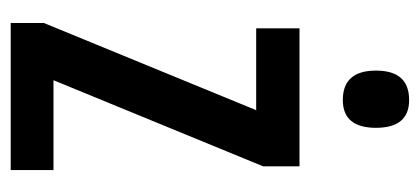

<svg xmlns="http://www.w3.org/2000/svg" viewBox="-233 -552 785 359"><g transform="rotate(90 159.5 -372.5)"><path d="M298 0H23V-62L186 -459H33V-540H291V-472L130 -80H298ZM167 -745Q219 -745 219 -683Q219 -621 167 -621Q112 -621 112 -683Q112 -745 167 -745Z"/></g></svg>

Font: Noto Sans Sinhala ExtraCondensed Medium
Style: Regular
Weight: 500
Width: 2
Designer: Jelle Bosma - Monotype Design Team
Foundry: Monotype Imaging Inc.
Version: Version 2.006; ttfautohint (v1.8.4.7-5d5b)